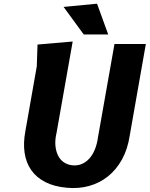

<svg xmlns="http://www.w3.org/2000/svg" viewBox="-20 -982 790 1013"><path d="M749.5 -750 664.5 -267Q653.5 -195 623.8 -141Q594 -87 550 -51.8Q506 -16.5 450.5 -1Q395 14.5 332 8.5Q265.5 2.5 218.8 -21.5Q172 -45.5 144.8 -84.5Q117.5 -123.5 109.8 -175.8Q102 -228 114 -291L174 -631.5L178 -747L363.5 -763L278.5 -282Q270 -246 272.2 -216.2Q274.5 -186.5 285 -164Q295.5 -141.5 314 -127.8Q332.5 -114 357 -110.5Q384 -106.5 407.5 -115.2Q431 -124 449.2 -143.2Q467.5 -162.5 479.8 -191.8Q492 -221 497 -258L584 -750ZM551 -800H422L315.5 -945.5L492 -962.5Z"/></svg>

Font: B612
Style: Bold Italic
Weight: 700
Italic angle: -10°
Designer: Nicolas Chauveau, Thomas Paillot, Jonathan Favre-Lamarine, Jean-Luc Vinot
Foundry: AIRBUS
Version: Version 1.008